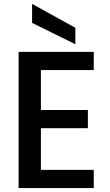

<svg xmlns="http://www.w3.org/2000/svg" viewBox="-20 -961 564 981"><path d="M189 -603V-399H429V-306H189V-93H459V0H75V-696H459V-603ZM365 -819V-735L144 -844V-941Z"/></svg>

Font: Poppins Medium A&M
Style: Regular
Weight: 500
Designer: Ninad Kale (Devanagari), Jonny Pinhorn (Latin)
Foundry: Indian Type Foundry
Version: 4.004